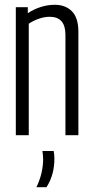

<svg xmlns="http://www.w3.org/2000/svg" viewBox="-20 -564 392 801"><path d="M46 0V-534H96V-509Q122 -526 150.5 -535Q179 -544 209 -544Q253 -544 280 -517Q307 -490 307 -431V0H253V-419Q253 -494 187 -494Q166 -494 142.5 -486Q119 -478 100 -465V0ZM132 217Q147 185 153.5 156Q160 127 160 100Q160 91 159 82.5Q158 74 157 66H204Q205 73 206 80.5Q207 88 207 96Q207 131 199 160.5Q191 190 174 217Z"/></svg>

Font: Georama Condensed Light
Style: Regular
Weight: 300
Width: 3
Designer: Jean-Baptiste Levee
Foundry: Production Type
Version: Version 1.000